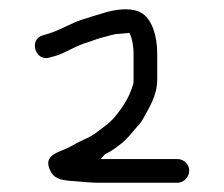

<svg xmlns="http://www.w3.org/2000/svg" viewBox="-20 -692 483 414"><path d="M388 -324C388 -338 376 -349 363 -349H197L205 -358C208 -361 213 -363 217 -365C235 -376 251 -389 263 -404L275 -418C280 -424 285 -429 288 -435C301 -459 319 -485 319 -521V-577C319 -614 308 -649 287 -663C267 -676 236 -673 210 -666C190 -660 173 -655 155 -649C133 -642 108 -626 83 -619L73 -616C41 -608 56 -558 87 -568L98 -571C118 -576 146 -595 170 -601C182 -605 191 -609 204 -612C213 -614 225 -619 237 -619L259 -621C266 -607 268 -591 268 -575V-521C268 -517 268 -513 267 -510C258 -479 242 -457 225 -437L215 -427C200 -416 183 -400 163 -392C150 -386 144 -383 132 -376C111 -364 73 -360 87 -327C95 -308 108 -304 132 -302C150 -301 171 -298 190 -298H363C376 -298 388 -310 388 -324ZM217 -365ZM170 -601ZM163 -392Z"/></svg>

Font: Blanket
Style: Light
Weight: 300
Foundry: Cannot Into Space Fonts
Version: Version 0.9